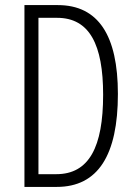

<svg xmlns="http://www.w3.org/2000/svg" viewBox="-20 -734 534 754"><path d="M443 -365C443 -595 366 -714 207 -714H76V0H203C365 0 443 -125 443 -365ZM385 -362C385 -157 330 -50 201 -50H131V-664H204C332 -664 385 -558 385 -362Z"/></svg>

Font: Noto Sans Arabic ExtCond Light
Style: Regular
Weight: 300
Width: 2
Designer: Monotype Design Team, Nadine Chahine, Nizar Qandah and Khaled Hosny
Foundry: Monotype Imaging Inc.
Version: Version 2.012